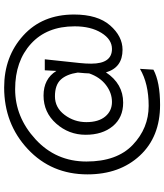

<svg xmlns="http://www.w3.org/2000/svg" viewBox="47 -684 792 926"><g transform="rotate(-90 443.0 -221.0)"><path d="M552 -187Q552 -200 556 -242Q548 -296 522 -324Q496 -352 441.5 -352Q387 -352 352 -305.5Q317 -259 317 -200.5Q317 -142 344 -109.5Q371 -77 414.5 -77Q458 -77 496 -106Q534 -135 552 -187ZM400 155Q246 155 155.5 57.5Q65 -40 65 -195Q65 -369 187 -483Q309 -597 484 -597Q633 -597 734.5 -505Q836 -413 836 -260Q836 -146 783.5 -86Q731 -26 666 -26Q580 -26 557 -106Q502 -23 411 -23Q339 -23 297.5 -73Q256 -123 256 -204Q256 -285 310 -346Q364 -407 445 -407Q526 -407 564 -345Q565 -368 567 -401H620L602 -232Q599 -204 599 -177Q599 -77 670 -77Q716 -77 747.5 -128Q779 -179 779 -257Q779 -391 695 -467.5Q611 -544 476 -544Q341 -544 234 -445.5Q127 -347 127 -200Q127 -53 207.5 23.5Q288 100 395.5 100Q503 100 574 58L570 123Q510 155 400 155Z"/></g></svg>

Font: Hind Mysuru Light
Style: Regular
Weight: 300
Designer: Manushi Parikh, Hitesh Malaviya
Foundry: Indian Type Foundry
Version: Version 0.703;PS 1.0;hotconv 1.0.86;makeotf.lib2.5.63406